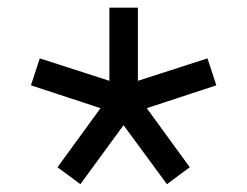

<svg xmlns="http://www.w3.org/2000/svg" viewBox="-20 -552 640 497"><path d="M336.9 -342.8 517.1 -400.9 540 -331.1 359.9 -272 471.2 -119.1 412.1 -75.2 299.8 -228 188 -75.2 128.9 -119.1 240.2 -272 60.1 -331.1 83 -400.9 263.2 -342.8V-532.2H336.9Z"/></svg>

Font: CommitMono
Style: Regular
Weight: 400
Monospace: yes
Designer: Eigil Nikolajsen
Foundry: Eigil Nikolajsen
Version: Version 1.143